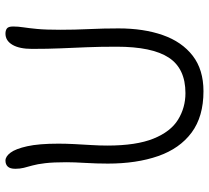

<svg xmlns="http://www.w3.org/2000/svg" viewBox="-51 -701 765 703"><g transform="rotate(-90 331.5 -349.5)"><path d="M349 13Q256 13 197.5 -30.5Q139 -74 111.5 -153Q84 -232 84 -337Q84 -378 86.5 -419.5Q89 -461 89 -489Q89 -537 85.5 -566.5Q82 -596 77 -613.5Q72 -631 68.5 -645Q65 -659 65 -676Q65 -695 73 -703.5Q81 -712 95 -712Q110 -712 124 -693.5Q138 -675 147.5 -632.5Q157 -590 157 -518Q157 -492 155.5 -461.5Q154 -431 152 -399.5Q150 -368 150 -339Q150 -233 175.5 -170Q201 -107 245 -80Q289 -53 342 -53Q432 -53 472 -114Q512 -175 512 -305Q512 -367 510 -415Q508 -463 506 -510Q504 -557 504 -615Q504 -661 519 -686.5Q534 -712 560 -712Q572 -712 579 -706.5Q586 -701 586 -684Q586 -666 583 -646.5Q580 -627 577 -596Q574 -565 574 -511Q574 -459 576.5 -406Q579 -353 579 -298Q579 -206 554.5 -136Q530 -66 479 -26.5Q428 13 349 13Z"/></g></svg>

Font: Shantell Sans Light
Style: Regular
Weight: 300
Designer: Stephen Nixon, Anya Danilova, Shantell Martin
Foundry: Arrow Type
Version: Version 1.011;[c5ecc13dd]